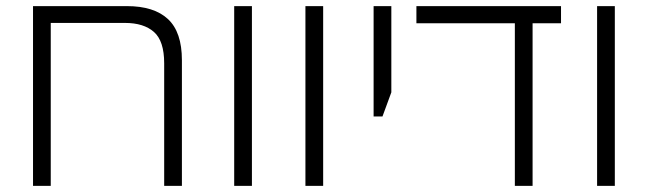

<svg xmlns="http://www.w3.org/2000/svg" viewBox="-20 -608 2118 628"><path d="M395 -588Q484 -588 529.5 -545.5Q575 -503 575 -411V0H517V-401Q517 -474 483.5 -503.5Q450 -533 389 -533H146V0H88V-588Z M746 0V-588H804V0Z M979 0V-588H1037V0Z M1202 -227V-588H1260V-306L1231 -227Z M1664 0V-558H1722V0ZM1342 -532V-588H1815V-532Z M1933 0V-588H1991V0Z"/></svg>

Font: Noto Sans Hebrew Light
Style: Regular
Weight: 300
Designer: Monotype Design Team
Foundry: Monotype Imaging Inc.
Version: Version 2.003